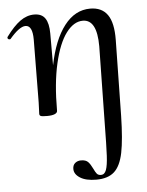

<svg xmlns="http://www.w3.org/2000/svg" viewBox="-57 -440 579 757"><g transform="rotate(-5 232.5 -62.0)"><path d="M418 -267 413 32Q411 127 400.5 178.5Q390 230 365 252.5Q340 275 294 275Q253 275 230 260.5Q207 246 207 225Q207 210 216.5 202Q226 194 240 194Q259 194 268 203.5Q277 213 285 230Q292 245 297.5 251.5Q303 258 314 258Q328 258 334.5 240.5Q341 223 343 184.5Q345 146 346 56L351 -248Q351 -354 295 -354Q259 -354 229 -314Q199 -274 181 -196Q163 -118 163 -9Q163 -1 152.5 3.5Q142 8 122 8Q102 8 97 5.5Q92 3 92 -3Q92 -10 93 -28Q94 -46 94 -74L96 -297Q96 -353 68 -353Q44 -353 5 -307Q4 -306 1 -306Q-3 -306 -5.5 -309Q-8 -312 -6 -316Q24 -357 50.5 -376Q77 -395 106 -395Q136 -395 149.5 -375Q163 -355 163 -315V-189Q183 -289 225.5 -344Q268 -399 328 -399Q374 -399 396.5 -367Q419 -335 418 -267Z"/></g></svg>

Font: Cormorant Upright Medium
Style: Regular
Weight: 500
Designer: Christian Thalmann (Catharsis Fonts)
Foundry: Catharsis Fonts
Version: Version 3.302